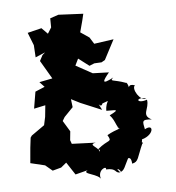

<svg xmlns="http://www.w3.org/2000/svg" viewBox="-146 -827 857 937"><g transform="rotate(10 282.5 -358.0)"><path d="M320 -532 334 -546 358 -653 269 -615 241 -641 192 -658V-715L191 -750L72 -724L36 -700L48 -657L38 -624L2 -645L-60 -611L-20 -557L-1 -500L40 -532L30 -517L23 -486L97 -413L38 -384L67 -366L27 -335L35 -252L86 -278L95 -222L97 -181L47 -121L43 -110L50 -61L63 13L136 11L177 30L215 8L235 -20L290 29L345 -2C314 25 406 4 420 34C385 -7 434 -44 432 -21C485 -38 476 -9 503 -19C458 -48 526 -24 498 -17C524 -30 517 -48 532 -106C516 -69 536 -123 553 -71C583 -85 573 -104 585 -178C595 -170 579 -200 567 -165C603 -172 558 -250 568 -190C636 -220 626 -288 585 -247C568 -282 558 -292 610 -300C553 -311 590 -349 570 -391C525 -360 507 -392 565 -398C541 -375 484 -431 500 -450C460 -452 479 -430 464 -411C492 -418 458 -461 455 -454C391 -460 373 -444 389 -469C335 -418 344 -447 364 -490L287 -472L197 -494L204 -530L265 -505L286 -521ZM450 -231C480 -232 450 -227 410 -187C442 -155 418 -171 377 -111C418 -100 386 -165 386 -95C391 -122 317 -121 360 -141L246 -115L235 -131L228 -174L183 -217L189 -238L219 -292L204 -329L252 -319L363 -304C318 -357 357 -302 359 -335C403 -364 370 -354 384 -303C421 -311 455 -329 404 -284C441 -262 448 -222 477 -226Z"/></g></svg>

Font: Asimov Aggro
Style: Medium
Weight: 500
Designer: Google
Version: Version 2.000980; 2014